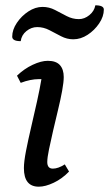

<svg xmlns="http://www.w3.org/2000/svg" viewBox="-20 -691 411 723"><path d="M126 12Q70 12 70 -58Q70 -82 78 -123Q86 -164 97.5 -213Q109 -262 119.5 -309.5Q130 -357 136 -393Q131 -393 126 -393Q111 -393 93.5 -389.5Q76 -386 58 -379L44 -406Q71 -432 103 -447Q135 -462 160 -462Q191 -462 205.5 -446Q220 -430 220 -401Q220 -382 214 -349Q208 -316 198.5 -277Q189 -238 180 -199Q171 -160 164.5 -128.5Q158 -97 158 -81Q158 -56 179 -56Q199 -56 224 -72L240 -45Q214 -18 182.5 -3Q151 12 126 12ZM58 -536Q26 -536 26 -553Q26 -579 43.5 -605Q61 -631 87 -648Q113 -665 140 -665Q165 -665 187 -653.5Q209 -642 231 -630.5Q253 -619 277 -619Q298 -619 316.5 -634Q335 -649 339 -671Q371 -671 371 -655Q371 -629 353.5 -603Q336 -577 310 -560Q284 -543 256 -543Q232 -543 210 -554.5Q188 -566 166 -577.5Q144 -589 120 -589Q98 -589 79.5 -574Q61 -559 58 -536Z"/></svg>

Font: Petrona Medium
Style: Italic
Weight: 500
Italic angle: -9°
Designer: Ringo R. Seeber
Foundry: Ringo R. Seeber
Version: Version 2.001; ttfautohint (v1.8.3)